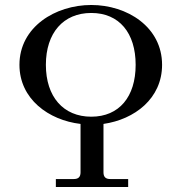

<svg xmlns="http://www.w3.org/2000/svg" viewBox="-20 -750 708 770"><path d="M164 -490C164 -618 234 -698 346 -698C458 -698 524 -618 524 -490C524 -362 458 -282 346 -282C234 -282 164 -362 164 -490ZM58 -490C58 -353 175 -268 303 -253V-59C303 -41 295 -32 276 -32H204V0H494V-32H422C403 -32 395 -41 395 -59V-253C520 -271 630 -355 630 -490C630 -642 490 -730 346 -730C202 -730 58 -642 58 -490Z"/></svg>

Font: Old Standard
Style: Regular
Weight: 400
Designer: Alexey Kryukov <alexios@thessalonica.org.ru>
Version: Version 2.0